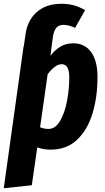

<svg xmlns="http://www.w3.org/2000/svg" viewBox="-46 -778 557 1020"><path d="M472 -369Q472 -263 445.5 -175.5Q419 -88 363.5 -35.5Q308 17 223 17Q185 17 152 5L123 206L-26 222L79 -530H80L90 -598Q100 -670 149.5 -714Q199 -758 282 -758Q349 -758 406 -724L353 -630Q319 -646 291 -646Q267 -646 253.5 -630.5Q240 -615 235 -582L228 -530L222 -482Q248 -515 277 -531.5Q306 -548 343 -548Q404 -548 438 -501.5Q472 -455 472 -369ZM322 -364Q322 -404 311.5 -420.5Q301 -437 282 -437Q264 -437 244.5 -422.5Q225 -408 207 -383L167 -102Q188 -93 211 -93Q249 -93 274 -137Q299 -181 310.5 -244Q322 -307 322 -364Z"/></svg>

Font: Fira Sans Extra Condensed
Style: Bold Italic
Weight: 700
Width: 3
Italic angle: -8°
Designer: Carrois Corporate & Edenspiekermann AG
Foundry: Carrois Corporate GbR & Edenspiekermann AG
Version: Version 4.203